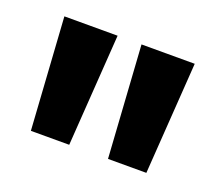

<svg xmlns="http://www.w3.org/2000/svg" viewBox="-58 -786 455 400"><g transform="rotate(20 169.5 -586.0)"><path d="M41 -462 25 -710H143L126 -462ZM212 -462 196 -710H314L297 -462Z"/></g></svg>

Font: Bricolage Grotesque 10pt SemiBold
Style: Regular
Weight: 600
Designer: Mathieu Triay
Foundry: Atelier Triay
Version: Version 1.000; ttfautohint (v1.8.4.7-5d5b);gftools[0.9.29]